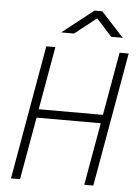

<svg xmlns="http://www.w3.org/2000/svg" viewBox="-60 -943 705 989"><g transform="rotate(5 293.0 -449.0)"><path d="M413.6 0 470.7 -323.2H138.7L81.5 0H34.7L156.7 -693.4H203.6L146 -367.2H478L535.6 -693.4H582.5L460.4 0ZM226.6 -771.5 388.2 -898.4H428.2L544.9 -771.5H485.4L405.3 -859.9L293.5 -771.5Z"/></g></svg>

Font: Cascadia Mono PL ExtraLight
Style: Italic
Weight: 200
Italic angle: -10°
Monospace: yes
Designer: Aaron Bell
Foundry: Saja Typeworks
Version: Version 2404.023; ttfautohint (v1.8.4)